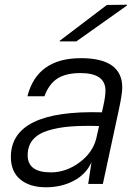

<svg xmlns="http://www.w3.org/2000/svg" viewBox="-20 -778 565 812"><path d="M322 -532Q497 -532 497 -408Q497 -380 482 -311L415 0H353L367 -92Q344 -41 292 -13.5Q240 14 174 14Q106 14 66 -19Q26 -52 26 -114Q26 -314 411 -303L417 -330Q426 -371 426 -395Q426 -469 320 -469Q259 -469 223 -446Q187 -423 168 -371H96Q137 -532 322 -532ZM97 -121Q97 -49 195 -49Q259 -49 315.5 -90.5Q372 -132 387 -192L399 -245Q329 -247 277.5 -243Q226 -239 183.5 -226Q141 -213 119 -187Q97 -161 97 -121ZM232 -603 233 -606 432 -757 518 -758 516 -754 303 -603Z"/></svg>

Font: Nacelle Light
Style: Italic
Weight: 300
Italic angle: -12°
Designer: Sora Sagano
Foundry: Sora Sagano
Version: Version 1.000;FEAKit 1.0